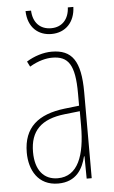

<svg xmlns="http://www.w3.org/2000/svg" viewBox="-53 -750 471 796"><g transform="rotate(-5 183.0 -352.0)"><path d="M283 -714H260C258 -667 231 -634 184 -634C137 -634 109 -665 107 -714H84C86 -645 129 -610 183 -610C242 -610 281 -651 283 -714ZM177 -537C143 -537 104 -525 72 -505L83 -483C120 -505 153 -512 177 -512C244 -512 271 -475 271 -355V-304L210 -297C100 -284 38 -234 38 -129C38 -57 73 10 157 10C233 10 261 -43 273 -93H275L276 0H297V-358C297 -489 261 -537 177 -537ZM209 -274 272 -281V-220C272 -97 241 -12 157 -12C99 -12 64 -54 64 -129C64 -217 110 -263 209 -274Z"/></g></svg>

Font: Noto Sans Armenian ExtraCondensed Thin
Style: Regular
Weight: 100
Width: 2
Designer: Monotype Design Team
Foundry: Monotype Imaging Inc.
Version: Version 2.008